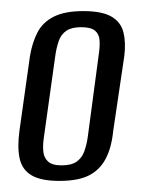

<svg xmlns="http://www.w3.org/2000/svg" viewBox="-20 -593 257 346"><path d="M87 -267Q54 -267 37 -277Q20 -287 15.5 -307Q11 -327 15 -357L34 -492Q38 -516 47.5 -534.5Q57 -553 77 -563Q97 -573 130 -573Q164 -573 181 -563Q198 -553 202.5 -534.5Q207 -516 204 -492L184 -357Q181 -327 170.5 -307Q160 -287 140.5 -277Q121 -267 87 -267ZM91 -295Q109 -295 118.5 -302Q128 -309 132 -320.5Q136 -332 138 -345L158 -495Q160 -508 159.5 -519.5Q159 -531 151.5 -537.5Q144 -544 126 -544Q109 -544 99.5 -537.5Q90 -531 86 -519.5Q82 -508 80 -495L59 -345Q57 -332 58 -320.5Q59 -309 66.5 -302Q74 -295 91 -295Z"/></svg>

Font: Alumni Sans Medium
Style: Italic
Weight: 500
Italic angle: -8°
Designer: Robert E. Leuschke
Foundry: Robert E. Leuschke
Version: Version 1.016